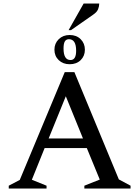

<svg xmlns="http://www.w3.org/2000/svg" viewBox="-20 -1077 796 1097"><path d="M30 0V-16L93 -49L350 -665H405L659 -52L726 -16V0H462V-16L550 -51L476 -231H235L162 -50L246 -16V0ZM258 -286H454L356 -527ZM378 -710Q340 -710 315.5 -733.5Q291 -757 291 -793Q291 -829 315.5 -853Q340 -877 378 -877Q417 -877 441 -853Q465 -829 465 -793Q465 -757 441 -733.5Q417 -710 378 -710ZM383 -734Q415 -734 415 -787Q415 -853 374 -853Q358 -853 350.5 -840.5Q343 -828 343 -800Q343 -734 383 -734ZM372 -905 458 -1057H547Q547 -1041 540.5 -1024.5Q534 -1008 512 -993L386 -905Z"/></svg>

Font: Spectral SC Medium
Style: Regular
Weight: 500
Designer: Jean-Baptiste Levee
Foundry: Production Type
Version: Version 2.001